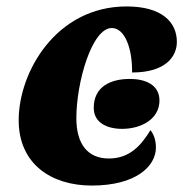

<svg xmlns="http://www.w3.org/2000/svg" viewBox="-20 -566 569 596"><path d="M265 10C402 10 464 -50 464 -108C464 -133 456 -151 447 -162C420 -118 385 -74 318 -74C252 -74 217 -119 217 -199C217 -310 265 -479 327 -479C367 -479 391 -417 390 -341C495 -341 529 -391 529 -436C529 -497 483 -546 373 -546C154 -546 38 -342 38 -193C38 -57 139 10 265 10ZM359 -166C418 -166 475 -196 475 -254C475 -303 431 -321 383 -321C326 -321 271 -299 271 -231C271 -186 311 -166 359 -166Z"/></svg>

Font: Noto Serif SemiCondensed Black
Style: Italic
Weight: 900
Width: 4
Italic angle: -12°
Designer: Monotype Design Team
Foundry: Monotype Imaging Inc.
Version: Version 2.014